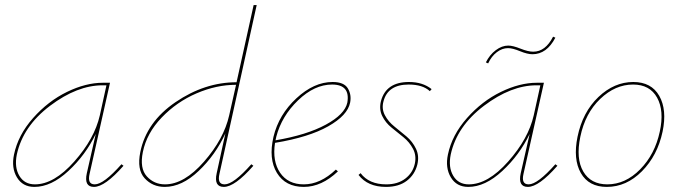

<svg xmlns="http://www.w3.org/2000/svg" viewBox="-20 -731 2672 754"><path d="M457 -86 465 -80Q392 3 349 3Q309 3 321 -51L356 -205Q316 -122 248.5 -59.5Q181 3 115 3Q69 3 46.5 -34.5Q24 -72 35 -124Q51 -201 110 -267.5Q169 -334 243 -370Q317 -406 384 -406H412L332 -49Q322 -7 352 -7Q387 -7 457 -86ZM117 -7Q192 -7 271.5 -96.5Q351 -186 372 -278L398 -396H383Q283 -396 176.5 -315.5Q70 -235 46 -124Q36 -74 56 -40.5Q76 -7 117 -7Z M862 -7Q897 -7 967 -86L975 -80Q902 3 859 3Q819 3 831 -51L865 -207Q826 -122 760 -59.5Q694 3 627 3Q579 3 548 -31Q517 -65 531 -134Q555 -252 669.5 -330Q784 -408 909 -408L976 -711H988L842 -49Q832 -7 862 -7ZM628 -7Q703 -7 781 -96Q859 -185 880 -278L907 -398Q830 -398 752 -364.5Q674 -331 615 -269.5Q556 -208 541 -134Q528 -70 556.5 -38.5Q585 -7 628 -7Z M1286 -409Q1331 -409 1346 -384Q1361 -359 1355 -328Q1345 -278 1269 -235Q1193 -192 1060 -170Q1049 -98 1080 -52.5Q1111 -7 1173 -7Q1238 -7 1299 -65L1307 -58Q1243 3 1173 3Q1101 3 1067.5 -52Q1034 -107 1054 -194Q1075 -281 1144 -345Q1213 -409 1286 -409ZM1344 -328Q1356 -399 1284 -399Q1215 -399 1150.5 -337Q1086 -275 1065 -194L1062 -180Q1185 -201 1259.5 -241.5Q1334 -282 1344 -328Z M1496 3Q1424 3 1388 -44L1396 -51Q1429 -7 1497 -7Q1542 -7 1571.5 -29.5Q1601 -52 1609 -88Q1616 -120 1602 -146.5Q1588 -173 1564.5 -192Q1541 -211 1517.5 -230Q1494 -249 1481 -275.5Q1468 -302 1476 -334Q1496 -409 1586 -409Q1640 -409 1675 -381L1668 -373Q1640 -399 1585 -399Q1503 -399 1486 -333Q1478 -304 1491.5 -278.5Q1505 -253 1529 -234Q1553 -215 1576.5 -195Q1600 -175 1613.5 -147Q1627 -119 1619 -85Q1609 -45 1577.5 -21Q1546 3 1496 3Z M1975 -542Q1952 -542 1931 -526Q1910 -510 1897 -482L1888 -486Q1903 -516 1927 -534Q1951 -552 1976 -552Q1994 -552 2024 -540Q2054 -528 2074 -528Q2122 -528 2152 -587L2161 -583Q2127 -518 2071 -518Q2051 -518 2022 -530Q1993 -542 1975 -542ZM2161 -86 2169 -80Q2096 3 2053 3Q2013 3 2025 -51L2060 -205Q2020 -122 1952.5 -59.5Q1885 3 1819 3Q1773 3 1750.5 -34.5Q1728 -72 1739 -124Q1755 -201 1814 -267.5Q1873 -334 1947 -370Q2021 -406 2088 -406H2116L2036 -49Q2026 -7 2056 -7Q2091 -7 2161 -86ZM1821 -7Q1896 -7 1975.5 -96.5Q2055 -186 2076 -278L2102 -396H2087Q1987 -396 1880.5 -315.5Q1774 -235 1750 -124Q1740 -74 1760 -40.5Q1780 -7 1821 -7Z M2363 3Q2292 3 2261 -51.5Q2230 -106 2248 -194Q2268 -291 2330 -350Q2392 -409 2467 -409Q2538 -409 2569 -354.5Q2600 -300 2582 -214Q2562 -120 2501 -58.5Q2440 3 2363 3ZM2365 -7Q2436 -7 2494 -66Q2552 -125 2571 -214Q2589 -296 2560.5 -347.5Q2532 -399 2466 -399Q2396 -399 2337 -342.5Q2278 -286 2259 -194Q2241 -108 2270.5 -57.5Q2300 -7 2365 -7Z"/></svg>

Font: EauTestInfant Hairline
Style: Italic
Weight: 250
Italic angle: -12°
Designer: Christian Thalmann (Catharsis Fonts)
Version: Version 0.001;PS 000.001;hotconv 1.0.88;makeotf.lib2.5.64775